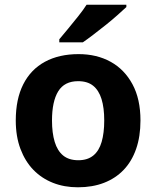

<svg xmlns="http://www.w3.org/2000/svg" viewBox="-20 -786 665 816"><path d="M577 -274Q577 -206 558.5 -153Q540 -100 505.5 -64Q471 -28 422 -9Q373 10 311 10Q253 10 205 -9Q157 -28 122 -64Q87 -100 67 -153Q47 -206 47 -274Q47 -365 79 -428Q111 -491 171 -523.5Q231 -556 314 -556Q391 -556 450 -523.5Q509 -491 543 -428Q577 -365 577 -274ZM201 -274Q201 -221 212.5 -183Q224 -145 248.5 -125Q273 -105 313 -105Q352 -105 376.5 -125Q401 -145 412 -183Q423 -221 423 -274Q423 -328 411.5 -365Q400 -402 376 -421.5Q352 -441 312 -441Q254 -441 227.5 -398Q201 -355 201 -274ZM517 -756Q502 -742 479 -721.5Q456 -701 429 -679.5Q402 -658 376.5 -638.5Q351 -619 332 -606H232V-619Q248 -638 269.5 -664Q291 -690 312.5 -717Q334 -744 348 -766H517Z"/></svg>

Font: Noto Sans Lao Looped
Style: Bold
Weight: 700
Designer: Mark Frömberg, Ben Mitchell
Foundry: The Fontpad Ltd
Version: Version 1.001